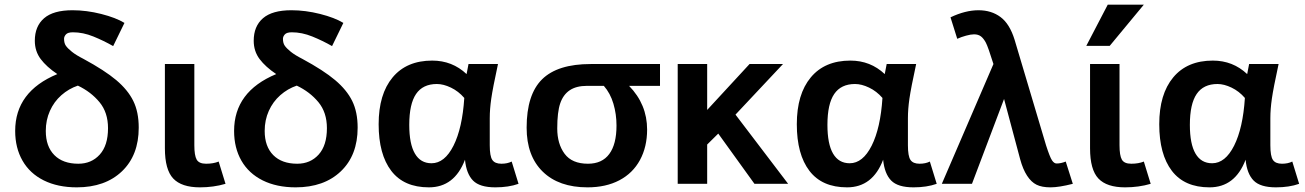

<svg xmlns="http://www.w3.org/2000/svg" viewBox="-20 -786 5580 821"><path d="M463.9 -588.9Q423.8 -611.8 379.4 -629.9Q335 -647.9 292 -647.9Q270 -647.9 262 -638.9Q253.9 -629.9 253.9 -620.1Q253.9 -601.6 261.7 -590.3Q269.5 -579.1 287.4 -564.7Q305.2 -550.3 336.9 -534.2Q427.2 -485.4 477.1 -443.4Q526.9 -401.4 550 -354.2Q573.2 -307.1 573.2 -240.2Q573.2 -122.1 501.5 -53.5Q429.7 15.1 308.1 15.1Q227.1 15.1 167.2 -14.6Q107.4 -44.4 76.2 -99.1Q44.9 -153.8 44.9 -226.1Q44.9 -394.5 225.1 -469.2Q179.2 -500 154.1 -533.4Q128.9 -566.9 128.9 -611.8Q128.9 -673.8 168.5 -708Q208 -742.2 290 -742.2Q350.1 -742.2 412.8 -726.3Q475.6 -710.4 512.2 -688ZM441.9 -237.8Q441.9 -305.2 405.5 -349.1Q369.1 -393.1 313 -419.9Q273.9 -406.7 242.4 -378.9Q210.9 -351.1 193.4 -311.8Q175.8 -272.5 175.8 -226.1Q175.8 -159.7 212.4 -122.8Q249 -85.9 314.9 -85.9Q371.1 -85.9 406.5 -125Q441.9 -164.1 441.9 -237.8Z M944.3 0Q893.1 15.1 835 15.1Q756.3 15.1 720.7 -22.7Q685.1 -60.5 685.1 -151.9V-512.2H811V-165Q811 -121.1 821 -103.5Q831.1 -85.9 861.3 -85.9Q892.6 -85.9 915 -95.2Z M1399.9 -588.9Q1359.9 -611.8 1315.4 -629.9Q1271 -647.9 1228 -647.9Q1206.1 -647.9 1198 -638.9Q1189.9 -629.9 1189.9 -620.1Q1189.9 -601.6 1197.8 -590.3Q1205.6 -579.1 1223.4 -564.7Q1241.2 -550.3 1272.9 -534.2Q1363.3 -485.4 1413.1 -443.4Q1462.9 -401.4 1486.1 -354.2Q1509.3 -307.1 1509.3 -240.2Q1509.3 -122.1 1437.5 -53.5Q1365.7 15.1 1244.1 15.1Q1163.1 15.1 1103.3 -14.6Q1043.5 -44.4 1012.2 -99.1Q981 -153.8 981 -226.1Q981 -394.5 1161.1 -469.2Q1115.2 -500 1090.1 -533.4Q1064.9 -566.9 1064.9 -611.8Q1064.9 -673.8 1104.5 -708Q1144 -742.2 1226.1 -742.2Q1286.1 -742.2 1348.9 -726.3Q1411.6 -710.4 1448.2 -688ZM1377.9 -237.8Q1377.9 -305.2 1341.6 -349.1Q1305.2 -393.1 1249 -419.9Q1210 -406.7 1178.5 -378.9Q1147 -351.1 1129.4 -311.8Q1111.8 -272.5 1111.8 -226.1Q1111.8 -159.7 1148.4 -122.8Q1185.1 -85.9 1251 -85.9Q1307.1 -85.9 1342.5 -125Q1377.9 -164.1 1377.9 -237.8Z M2197.3 0Q2154.8 15.1 2098.1 15.1Q2031.2 15.1 2002.7 -13.9Q1974.1 -43 1968.3 -103Q1923.3 15.1 1814 15.1Q1707 15.1 1653.1 -55.4Q1599.1 -126 1599.1 -254.9Q1599.1 -383.3 1658.9 -455.1Q1718.8 -526.9 1828.1 -526.9Q1914.1 -526.9 1975.1 -469.2L1983.4 -512.2H2109.4Q2086.9 -408.2 2080.6 -363.8Q2074.2 -319.3 2074.2 -280.8V-165Q2074.2 -118.2 2085.2 -102.1Q2096.2 -85.9 2124 -85.9Q2149.4 -85.9 2168 -95.2ZM1825.2 -87.9Q1881.3 -87.9 1919.2 -163.1Q1957 -238.3 1965.3 -367.2Q1940.4 -396 1908.2 -411.4Q1876 -426.8 1848.1 -426.8Q1788.1 -426.8 1759 -384Q1730 -341.3 1730 -252Q1730 -170.4 1754.2 -129.2Q1778.3 -87.9 1825.2 -87.9Z M2802.2 -512.2V-418.9H2669.9Q2747.1 -339.8 2747.1 -231.9Q2747.1 -158.2 2716.6 -101.8Q2686 -45.4 2628.4 -15.1Q2570.8 15.1 2492.2 15.1Q2369.6 15.1 2300.8 -52Q2231.9 -119.1 2231.9 -240.2Q2231.9 -381.8 2298.1 -447Q2364.3 -512.2 2505.9 -512.2ZM2490.2 -418.9Q2444.3 -418.9 2416.3 -400.1Q2388.2 -381.3 2375.5 -344Q2362.8 -306.6 2362.8 -236.8Q2362.8 -170.9 2394.3 -128.4Q2425.8 -85.9 2494.1 -85.9Q2554.7 -85.9 2585.4 -127.7Q2616.2 -169.4 2616.2 -249Q2616.2 -297.9 2603 -342.5Q2589.8 -387.2 2562 -418.9Z M3350.1 0H3206.1L3051.3 -214.8L3003.9 -168V0H2877.9V-512.2H3003.9V-315.9L3185.1 -512.2H3328.1L3125 -295.9Z M3985.4 0Q3942.9 15.1 3886.2 15.1Q3819.3 15.1 3790.8 -13.9Q3762.2 -43 3756.3 -103Q3711.4 15.1 3602.1 15.1Q3495.1 15.1 3441.2 -55.4Q3387.2 -126 3387.2 -254.9Q3387.2 -383.3 3447 -455.1Q3506.8 -526.9 3616.2 -526.9Q3702.1 -526.9 3763.2 -469.2L3771.5 -512.2H3897.5Q3875 -408.2 3868.7 -363.8Q3862.3 -319.3 3862.3 -280.8V-165Q3862.3 -118.2 3873.3 -102.1Q3884.3 -85.9 3912.1 -85.9Q3937.5 -85.9 3956.1 -95.2ZM3613.3 -87.9Q3669.4 -87.9 3707.3 -163.1Q3745.1 -238.3 3753.4 -367.2Q3728.5 -396 3696.3 -411.4Q3664.1 -426.8 3636.2 -426.8Q3576.2 -426.8 3547.1 -384Q3518.1 -341.3 3518.1 -252Q3518.1 -170.4 3542.2 -129.2Q3566.4 -87.9 3613.3 -87.9Z M4498 -86.9Q4516.6 -86.9 4537.1 -95.2L4567.4 0Q4508.3 15.1 4472.2 15.1Q4435.1 15.1 4412.4 3.9Q4389.6 -7.3 4371.8 -34.7Q4354 -62 4342.3 -105L4273.4 -362.8L4136.2 0H4007.3L4228 -512.2Q4205.1 -585.4 4195.6 -603.5Q4186 -621.6 4174.6 -630.4Q4163.1 -639.2 4145 -639.2Q4131.3 -639.2 4110.8 -633.5Q4090.3 -627.9 4073.2 -620.1L4044.4 -711.9Q4107.9 -742.2 4164.1 -742.2Q4219.2 -742.2 4258.3 -713.1Q4297.4 -684.1 4318.4 -616.2L4453.1 -164.1Q4469.2 -114.3 4478.3 -100.6Q4487.3 -86.9 4498 -86.9Z M4900.4 0Q4849.1 15.1 4791 15.1Q4712.4 15.1 4676.8 -22.7Q4641.1 -60.5 4641.1 -151.9V-512.2H4767.1V-165Q4767.1 -121.1 4777.1 -103.5Q4787.1 -85.9 4817.4 -85.9Q4848.6 -85.9 4871.1 -95.2ZM4725.1 -589.8H4625L4716.8 -766.1H4871.1Z M5535.2 0Q5492.7 15.1 5436 15.1Q5369.1 15.1 5340.6 -13.9Q5312 -43 5306.2 -103Q5261.2 15.1 5151.9 15.1Q5044.9 15.1 4991 -55.4Q4937 -126 4937 -254.9Q4937 -383.3 4996.8 -455.1Q5056.6 -526.9 5166 -526.9Q5252 -526.9 5313 -469.2L5321.3 -512.2H5447.3Q5424.8 -408.2 5418.5 -363.8Q5412.1 -319.3 5412.1 -280.8V-165Q5412.1 -118.2 5423.1 -102.1Q5434.1 -85.9 5461.9 -85.9Q5487.3 -85.9 5505.9 -95.2ZM5163.1 -87.9Q5219.2 -87.9 5257.1 -163.1Q5294.9 -238.3 5303.2 -367.2Q5278.3 -396 5246.1 -411.4Q5213.9 -426.8 5186 -426.8Q5126 -426.8 5096.9 -384Q5067.9 -341.3 5067.9 -252Q5067.9 -170.4 5092 -129.2Q5116.2 -87.9 5163.1 -87.9Z"/></svg>

Font: Clear Sans
Style: Bold
Weight: 700
Foundry: Intel Corporation
Version: Version 1.00